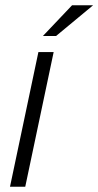

<svg xmlns="http://www.w3.org/2000/svg" viewBox="-20 -710 374 730"><path d="M126 -512H184L76 0H18ZM254 -690H334L193 -573H143Z"/></svg>

Font: Decalotype Light Italic
Style: Regular
Weight: 300
Italic angle: -12°
Designer: Alfredo Marco Pradil
Foundry: Alfredo Marco Pradil
Version: Version 1.0